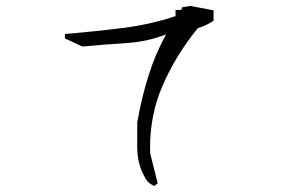

<svg xmlns="http://www.w3.org/2000/svg" viewBox="-20 -727 1040 651"><path d="M445.3 -227.5V-311Q460 -397.5 484.9 -474.6Q506.8 -543.9 543 -610.4Q480 -585.4 407.2 -580.8Q334.5 -576.2 259.3 -569.3L200.2 -596.7V-601.6V-611.8Q300.8 -620.1 396 -632.1Q491.2 -644 575.2 -672.4V-693.4H594.7L597.2 -702.1L625 -707L704.1 -691.9V-656.7Q688.5 -646.5 675.3 -640.6Q664.1 -635.7 650.9 -631.8Q575.7 -539.6 530.8 -435.5Q488.8 -338.9 488.8 -225.6Q488.8 -216.3 489.3 -207L514.6 -105.5L502.9 -96.2L498.5 -98.6Q482.9 -106.4 474.6 -119.6Q466.3 -133.8 460.4 -147.5Q445.3 -184.1 445.3 -227.5Z"/></svg>

Font: Bakudai
Style: Bold
Weight: 700
Version: Version 1.48